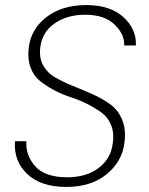

<svg xmlns="http://www.w3.org/2000/svg" viewBox="-20 -729 587 756"><path d="M470 -167Q461 -93 400 -43Q339 7 241 7Q140 7 86.5 -44.5Q33 -96 39 -173H84Q80 -119 118 -75Q156 -31 245 -31Q319 -31 367.5 -67Q416 -103 424 -164Q430 -204 418 -235Q406 -266 382 -284Q358 -302 326 -318.5Q294 -335 259.5 -346Q225 -357 193 -374Q161 -391 136.5 -411Q112 -431 100 -464Q88 -497 93 -540Q101 -613 162 -661Q223 -709 320 -709Q414 -709 466 -661.5Q518 -614 515 -550H469Q471 -594 431 -632.5Q391 -671 316 -671Q245 -671 196 -637.5Q147 -604 139 -545Q133 -503 149.5 -472.5Q166 -442 197.5 -424Q229 -406 267.5 -390.5Q306 -375 344.5 -358Q383 -341 414 -318.5Q445 -296 461 -257.5Q477 -219 470 -167Z"/></svg>

Font: Poppins ExtraLight
Style: Italic
Weight: 275
Italic angle: -10°
Designer: Ninad Kale (Devanagari), Jonny Pinhorn (Latin)
Foundry: Indian Type Foundry
Version: Version 3.200;PS 1.000;hotconv 16.6.54;makeotf.lib2.5.65590